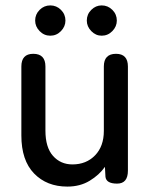

<svg xmlns="http://www.w3.org/2000/svg" viewBox="-20 -679 561 710"><path d="M229 11Q153 11 106 -37.5Q59 -86 59 -178V-433Q59 -480 103 -480Q148 -480 148 -433V-196Q148 -134 176 -102.5Q204 -71 248 -71Q299 -71 331.5 -104.5Q364 -138 364 -195V-433Q364 -480 409 -480Q453 -480 453 -433V-48Q453 0 413 0Q373 0 370 -25L368 -62Q347 -32 311.5 -10.5Q276 11 229 11ZM166 -547Q143 -547 126.5 -564Q110 -581 110 -603Q110 -626 126.5 -642.5Q143 -659 166 -659Q189 -659 205.5 -642.5Q222 -626 222 -603Q222 -581 205.5 -564Q189 -547 166 -547ZM356 -547Q334 -547 317.5 -564Q301 -581 301 -603Q301 -626 317.5 -642.5Q334 -659 356 -659Q379 -659 395.5 -642.5Q412 -626 412 -603Q412 -581 395.5 -564Q379 -547 356 -547Z"/></svg>

Font: Zen Maru Gothic Medium
Style: Regular
Weight: 500
Designer: Yoshimichi Ohira
Foundry: Positype
Version: Version 1.001